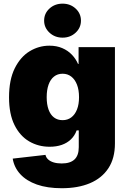

<svg xmlns="http://www.w3.org/2000/svg" viewBox="-20 -791 683 1026"><path d="M310.1 214.8Q232.9 214.8 177 195.1Q121.1 175.3 88.4 139.6Q55.7 104 47.9 56.6L223.1 36.6Q226.1 50.8 237.3 61Q248.5 71.3 266.8 76.9Q285.2 82.5 309.6 82.5Q355.5 82.5 378.2 61Q400.9 39.6 400.9 -4.4V-94.2H389.6Q379.4 -65.9 359.1 -46.4Q338.9 -26.9 310.1 -16.8Q281.2 -6.8 245.1 -6.8Q185.1 -6.8 136 -35.4Q86.9 -64 57.6 -122.6Q28.3 -181.2 28.3 -270.5Q28.3 -364.7 58.8 -426Q89.4 -487.3 138.4 -517.1Q187.5 -546.9 244.1 -546.9Q282.7 -546.9 312.7 -533.9Q342.8 -521 364 -498.8Q385.3 -476.6 397 -449.2H399.9V-539.1H594.2V-24.4Q594.2 54.7 559.3 107.9Q524.4 161.1 460.7 188Q397 214.8 310.1 214.8ZM314.5 -148.9Q341.3 -148.9 360.8 -163.6Q380.4 -178.2 391.4 -205.8Q402.3 -233.4 402.3 -271.5Q402.3 -310.5 391.4 -338.6Q380.4 -366.7 360.8 -381.8Q341.3 -397 314.5 -397Q287.6 -397 268.6 -381.8Q249.5 -366.7 239.5 -338.6Q229.5 -310.5 229.5 -271.5Q229.5 -232.9 239.5 -205.3Q249.5 -177.7 268.6 -163.3Q287.6 -148.9 314.5 -148.9ZM314.5 -589.8Q272.9 -589.8 244.4 -616.5Q215.8 -643.1 215.8 -680.7Q215.8 -719.2 244.4 -745.4Q272.9 -771.5 314.5 -771.5Q355.5 -771.5 384 -745.4Q412.6 -719.2 412.6 -680.7Q412.6 -642.6 384 -616.2Q355.5 -589.8 314.5 -589.8Z"/></svg>

Font: Inter 18pt Black
Style: Regular
Weight: 900
Designer: Rasmus Andersson
Foundry: rsms
Version: Version 4.001;git-66647c0bb